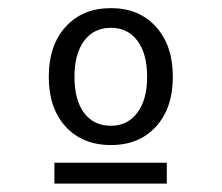

<svg xmlns="http://www.w3.org/2000/svg" viewBox="-20 -636 540 467"><path d="M250 -568.4Q208 -568.4 184.6 -536.6Q161.1 -504.9 161.1 -449.2Q161.1 -392.6 184.6 -361.3Q208 -330.1 250 -330.1Q290 -330.1 314 -361.8Q337.9 -393.6 337.9 -449.2Q337.9 -504.9 314.5 -536.6Q291 -568.4 250 -568.4ZM250 -616.2Q318.4 -616.2 359.4 -570.8Q400.4 -525.4 400.4 -449.2Q400.4 -373 359.4 -328.1Q318.4 -283.2 250 -283.2Q180.7 -283.2 139.6 -328.1Q98.6 -373 98.6 -449.2Q98.6 -525.4 139.6 -570.8Q180.7 -616.2 250 -616.2ZM112.3 -240.2H385.7V-189.5H112.3Z"/></svg>

Font: BabelStone Shapes
Style: Regular
Weight: 400
Designer: Andrew West
Foundry: BabelStone
Version: Version 15.0.0 September 13, 2022